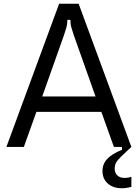

<svg xmlns="http://www.w3.org/2000/svg" viewBox="-20 -783 734 1023"><path d="M107 0H14L295 -763H399L680 0H587L520 -187H174ZM205 -269H489L373 -596Q364 -622 359.5 -639Q355 -656 355 -677H339Q339 -656 334.5 -639Q330 -622 321 -596ZM526 128Q526 91 551 64Q576 37 630 15V0H680Q670 10 654 24Q617 58 604 75Q591 92 591 115Q591 138 605 151.5Q619 165 644 165Q663 165 680 159V213Q652 220 629 220Q583 220 554.5 195Q526 170 526 128Z"/></svg>

Font: Open Sauce Sans
Style: Regular
Weight: 400
Designer: Alfredo Marco Pradil
Foundry: Creative Sauce Fz LLC
Version: Version 1.477